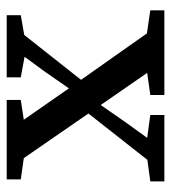

<svg xmlns="http://www.w3.org/2000/svg" viewBox="12 -534 522 587"><g transform="rotate(-90 273.5 -241.0)"><path d="M12 0V-43L100 -55H127L215 -43V0ZM37 0 250 -271 286 -240H277L193 -119L107 0ZM276 0V-43L390 -59H426L535 -43V0ZM295 -220 260 -254H270L350 -369L433 -482H502ZM380 0 232 -214 47 -482H164L306 -278L502 0ZM18 -439V-482H261V-439L163 -424H123ZM330 -439V-482H520V-439L435 -424H411Z"/></g></svg>

Font: Source Serif 4 18pt Medium
Style: Regular
Weight: 500
Designer: Frank Grießhammer
Foundry: Adobe Systems Incorporated
Version: Version 4.004;hotconv 1.0.116;makeotfexe 2.5.65601